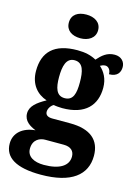

<svg xmlns="http://www.w3.org/2000/svg" viewBox="-152 -849 831 1160"><g transform="rotate(15 263.0 -269.0)"><path d="M240 -624C289 -624 332 -649 332 -698C332 -749 289 -772 240 -772C188 -772 149 -749 149 -698C149 -649 188 -624 240 -624ZM222 234C413 234 504 161 504 41C504 -56 443 -112 314 -112H203C177 -112 159 -121 159 -143C159 -165 176 -186 190 -193C201 -190 231 -188 244 -188C388 -188 452 -262 452 -370C452 -428 428 -467 398 -494C407 -499 417 -504 431 -504C445 -504 464 -491 464 -459C516 -459 533 -489 533 -522C533 -554 510 -582 468 -582C419 -582 390 -554 362 -523C329 -541 293 -550 244 -550C98 -550 33 -483 33 -365C33 -280 80 -229 141 -209C85 -178 47 -148 47 -103C47 -55 86 -32 123 -17C45 -10 -7 33 -7 100C-7 188 69 234 222 234ZM242 -250C190 -250 177 -298 177 -364C177 -433 190 -487 242 -487C296 -487 307 -435 307 -365C307 -297 296 -250 242 -250ZM225 172C163 172 119 148 119 99C119 40 163 23 194 23H310C355 23 377 45 377 80C377 137 324 172 225 172Z"/></g></svg>

Font: Noto Serif Sinhala SemiCondensed ExtraBold
Style: Regular
Weight: 800
Width: 4
Designer: Jelle Bosma - Monotype Design Team
Foundry: Monotype Imaging Inc.
Version: Version 2.007